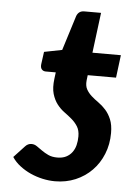

<svg xmlns="http://www.w3.org/2000/svg" viewBox="-49 -669 491 716"><g transform="rotate(5 196.5 -310.5)"><path d="M281.2 -480.5H387.7L377 -395.5H271L268.6 -375.5Q266.6 -355.5 273.7 -342.5Q280.8 -329.6 292.7 -318.8Q304.7 -308.1 319.3 -297.9Q334 -287.6 346.7 -273.4Q359.4 -259.3 367.9 -239Q376.5 -218.8 376.5 -188Q376.5 -145.5 361.8 -109.4Q347.2 -73.2 321.3 -46.9Q295.4 -20.5 260.3 -5.6Q225.1 9.3 183.6 9.3Q161.1 9.3 137.5 4.2Q113.8 -1 92 -10.7Q70.3 -20.5 51.8 -34.7Q33.2 -48.8 21 -67.4L61.5 -110.8Q65.9 -115.7 71.8 -118.7Q77.6 -121.6 85 -121.6Q95.7 -121.6 105.2 -115Q114.7 -108.4 125.7 -100.6Q136.7 -92.8 150.6 -86.2Q164.6 -79.6 184.6 -79.6Q203.6 -79.6 217.3 -86.4Q231 -93.3 239.7 -105Q248.5 -116.7 252.4 -132.1Q256.3 -147.5 256.3 -165Q256.3 -187.5 247.3 -201.9Q238.3 -216.3 224.9 -227.8Q211.4 -239.3 196.3 -250.2Q181.2 -261.2 169.2 -276.9Q157.2 -292.5 150.6 -314.9Q144 -337.4 148.4 -372.1L151.4 -395.5H113.8Q104.5 -395.5 98.9 -401.9Q93.3 -408.2 94.7 -420.9L101.1 -467.8L168 -481L209 -611.8Q216.8 -631.3 237.3 -631.3H300.3Z"/></g></svg>

Font: Carlito
Style: Bold Italic
Weight: 700
Italic angle: -7°
Designer: Lukasz Dziedzic
Foundry: tyPoland Lukasz Dziedzic
Version: Version 1.104